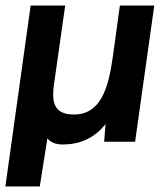

<svg xmlns="http://www.w3.org/2000/svg" viewBox="-22 -513 607 695"><path d="M-2.5 162H122L149.5 -12C160.5 1.5 178 10 205.5 10C263.5 10 318 -10.5 360 -64L355 0H467L536.5 -493H412L386 -305C370 -190.5 341 -98.5 245.5 -98.5C187 -98.5 170.5 -128 170.5 -171C170.5 -182 171.5 -195 173.5 -208L214 -493H89Z"/></svg>

Font: HK Grotesk
Style: Bold Italic
Weight: 700
Italic angle: -16°
Designer: Alfredo Marco Pradil
Foundry: Hanken Design Co.
Version: Version 3.001;FEAKit 1.0